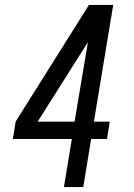

<svg xmlns="http://www.w3.org/2000/svg" viewBox="-20 -755 540 775"><path d="M238 0 270 -194H32L43 -264L339 -735H437L359 -264H423L412 -194H348L316 0ZM281 -264 335 -585 132 -264Z"/></svg>

Font: Iosevka SS18
Style: Italic
Weight: 400
Italic angle: -9°
Monospace: yes
Designer: Belleve Invis
Foundry: Belleve Invis
Version: Version 25.1.1; ttfautohint (v1.8.4)